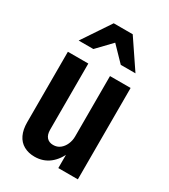

<svg xmlns="http://www.w3.org/2000/svg" viewBox="-185 -829 817 928"><g transform="rotate(30 223.5 -365.0)"><path d="M160 10Q126 10 100 -4.5Q74 -19 60.5 -47.5Q47 -76 47 -116V-510H161V-141Q161 -113 174 -98.5Q187 -84 210 -84Q232 -84 248 -96.5Q264 -109 273 -129.5Q282 -150 282 -173L297 -94Q278 -45 243 -17.5Q208 10 160 10ZM288 0V-95H282V-510H397V0ZM65 -583 170 -740H276L382 -583H300L180 -707H266L147 -583Z"/></g></svg>

Font: Instrument Sans Condensed SemiBold
Style: Regular
Weight: 600
Width: 3
Designer: Rodrigo Fuenzalida
Foundry: fragTYPE
Version: Version 1.000;gftools[0.9.28]